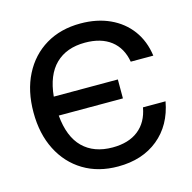

<svg xmlns="http://www.w3.org/2000/svg" viewBox="-100 -759 865 867"><g transform="rotate(-15 333.0 -326.0)"><path d="M41.5 -326.5Q41.5 -427 79.8 -502Q118 -577 187.2 -618.5Q256.5 -660 349.5 -660Q426.5 -660 486.5 -632.5Q546.5 -605 583.8 -554.5Q621 -504 630.5 -434.5H525Q513.5 -500.5 467.8 -535.8Q422 -571 347 -571Q260.5 -571 209.2 -521Q158 -471 148.5 -372H448V-283.5H148Q157 -182.5 208.2 -132Q259.5 -81.5 346.5 -81.5Q421.5 -81.5 467.2 -117.5Q513 -153.5 525 -221H630.5Q611 -113.5 536.5 -52.8Q462 8 348.5 8Q256 8 187 -33.8Q118 -75.5 79.8 -150.8Q41.5 -226 41.5 -326.5Z"/></g></svg>

Font: Overused Grotesk Medium
Style: Regular
Weight: 525
Version: Version 0.004